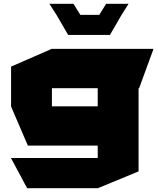

<svg xmlns="http://www.w3.org/2000/svg" viewBox="-20 -781 826 1006"><path d="M122 205 38 48V47H492V-18H126L38 -223V-432L251 -525H784V-524L709 -319H706V117L493 205ZM500 -703 536 -761H653V-760L617 -703L556 -598H337L276 -703L240 -759V-761H365L401 -703ZM252 -319V-224H492V-319Z"/></svg>

Font: Foldit Thin ExtraBold
Style: Regular
Weight: 800
Version: Version 1.003